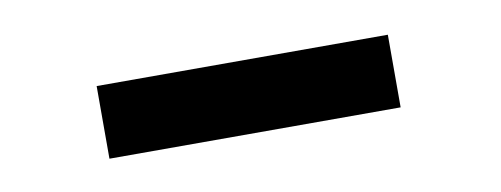

<svg xmlns="http://www.w3.org/2000/svg" viewBox="-27 -780 574 220"><g transform="rotate(-10 260.5 -670.0)"><path d="M427.2 -711.9V-627.4H88.4V-711.9Z"/></g></svg>

Font: Vazirmatn RD UI FD Black
Style: Regular
Weight: 900
Designer: Saber Rastikerdar
Foundry: Saber Rastikerdar
Version: Version 33.003